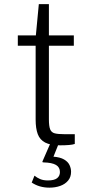

<svg xmlns="http://www.w3.org/2000/svg" viewBox="-20 -684 431 905"><path d="M328 -468.5H210.5V-121.5Q210.5 -89 216.5 -74.2Q222.5 -59.5 238.2 -55.5Q254 -51.5 283 -51.5H332.5V-5.5Q323 -2 304.8 -0.5Q286.5 1 263.5 1Q218 1 193 -12Q168 -25 158 -51.8Q148 -78.5 148 -120V-468.5H64V-517H149L163 -664.5H210.5V-517H328ZM315 125.5Q315 150.5 301 167.2Q287 184 264 192.2Q241 200.5 213 200.5Q189 200.5 168.2 194.5Q147.5 188.5 129.5 176.5L142.5 144Q154 153.5 169 160Q184 166.5 206 166.5Q235.5 166.5 249 156Q262.5 145.5 262.5 127Q262.5 104.5 244 93.5Q225.5 82.5 185.5 81.5Q181 81.5 180.2 80Q179.5 78.5 180.5 76L216.5 -6.5H256.5L232 54.5Q264 57 282.2 67.8Q300.5 78.5 307.8 94.2Q315 110 315 125.5Z"/></svg>

Font: Public Sans ExtraLight
Style: Regular
Weight: 250
Designer: The Public Sans Project Authors: Dan O. Williams and USWDS (Libre Franklin designed by Pablo Impallari and Rodrigo Fuenz
Version: Version 1.007